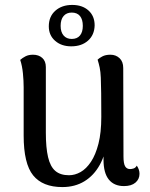

<svg xmlns="http://www.w3.org/2000/svg" viewBox="-20 -745 610 779"><path d="M428 -523Q450 -523 465 -509Q480 -495 480 -469L481 -110Q481 -82 487.5 -70.5Q494 -59 508 -59Q514 -59 522 -61.5Q530 -64 535 -73Q546 -57 546 -40Q546 -18 529.5 -4Q513 10 483 10Q443 10 421.5 -16.5Q400 -43 400 -97V-160L415 -180Q409 -120 385 -76.5Q361 -33 322.5 -9.5Q284 14 233 14Q153 14 114.5 -33.5Q76 -81 76 -195V-391Q76 -417 73 -447.5Q70 -478 62 -502Q71 -510 83.5 -516.5Q96 -523 114 -523Q137 -523 151.5 -510Q166 -497 166 -473V-207Q166 -146 175 -107.5Q184 -69 204.5 -51.5Q225 -34 260 -34Q284 -34 307 -47Q330 -60 349 -88.5Q368 -117 379.5 -162Q391 -207 391 -271Q391 -329 390.5 -367Q390 -405 389 -429.5Q388 -454 384.5 -470.5Q381 -487 376 -503Q382 -509 395 -516Q408 -523 428 -523ZM273 -725Q314 -725 339 -702.5Q364 -680 364 -642Q363 -603 337 -580Q311 -557 269 -557Q229 -557 203.5 -579.5Q178 -602 178 -638Q178 -678 204.5 -701.5Q231 -725 273 -725ZM271 -694Q250 -694 238 -680Q226 -666 226 -640Q226 -615 238 -601Q250 -587 271 -587Q293 -587 304.5 -601Q316 -615 316 -640Q316 -666 304.5 -680Q293 -694 271 -694Z"/></svg>

Font: Arima Medium
Style: Regular
Weight: 500
Designer: Joana Correia and Natanael Gama
Foundry: NDISCOVER
Version: Version 1.101;gftools[0.9.23]